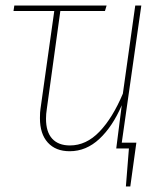

<svg xmlns="http://www.w3.org/2000/svg" viewBox="-20 -539 603 697"><path d="M422 -21H475L453 138H437L448 0H402L422 -157Q389 -80 341 -35Q293 10 233 10Q182 10 153.5 -21.5Q125 -53 125 -110Q125 -132 127 -144L177 -499H29L32 -519H367L361 -499H199L150 -144Q147 -125 147 -108Q147 -60 169.5 -35.5Q192 -11 234 -11Q293 -11 341 -61Q389 -111 426 -199L471 -519H493Z"/></svg>

Font: Fira Sans Condensed Thin
Style: Italic
Weight: 250
Width: 3
Italic angle: -8°
Designer: Carrois Corporate & Edenspiekermann AG
Foundry: Carrois Corporate GbR & Edenspiekermann AG
Version: Version 4.203